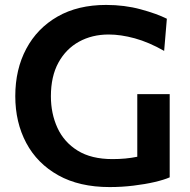

<svg xmlns="http://www.w3.org/2000/svg" viewBox="-20 -747 770 779"><path d="M425 12Q302 12 216.5 -35.8Q131 -83.5 86.5 -167Q42 -250.5 42 -357Q42 -465.5 86.5 -549Q131 -632.5 213.5 -679.8Q296 -727 410.5 -727Q485.5 -727 550.8 -709.2Q616 -691.5 657 -671L646 -540.5Q583.5 -576 526.8 -591.5Q470 -607 421 -607Q353.5 -607 300.5 -577.8Q247.5 -548.5 217 -492.8Q186.5 -437 186.5 -356.5Q186.5 -286 213.2 -228Q240 -170 295.2 -135.8Q350.5 -101.5 436.5 -101.5Q490.5 -101.5 537 -111V-365H668.5V-27.5Q646 -17.5 607.5 -8.5Q569 0.5 521.5 6.2Q474 12 425 12Z"/></svg>

Font: Commissioner SemiBold
Style: Regular
Weight: 600
Designer: Kostas Bartsokas
Foundry: Kostas Bartsokas
Version: Version 1.000; ttfautohint (v1.8.3)